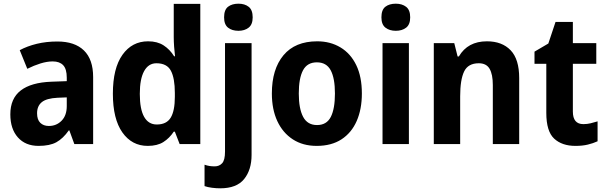

<svg xmlns="http://www.w3.org/2000/svg" viewBox="-20 -781 3283 1041"><path d="M291 -556Q385 -556 435 -507.5Q485 -459 485 -363V0H383L356 -74H353Q322 -30 286 -10Q250 10 189 10Q118 10 77 -36Q36 -82 36 -161Q36 -247 92.5 -290.5Q149 -334 259 -338L342 -341V-360Q342 -407 322.5 -427.5Q303 -448 266 -448Q235 -448 199.5 -437Q164 -426 128 -408L87 -509Q128 -531 179.5 -543.5Q231 -556 291 -556ZM292 -251Q232 -248 206.5 -227Q181 -206 181 -167Q181 -132 198.5 -115Q216 -98 245 -98Q286 -98 314 -126.5Q342 -155 342 -206V-253Z M781 10Q695 10 643.5 -63Q592 -136 592 -273Q592 -411 644 -484Q696 -557 783 -557Q833 -557 867 -535Q901 -513 924 -476H929Q926 -499 924 -528Q922 -557 922 -580V-760H1066V0H954L928 -67H922Q899 -32 866 -11Q833 10 781 10ZM830 -106Q883 -106 905.5 -143Q928 -180 928 -256V-277Q928 -357 906.5 -397.5Q885 -438 828 -438Q785 -438 761.5 -395.5Q738 -353 738 -272Q738 -189 761.5 -147.5Q785 -106 830 -106Z M1195 -687Q1195 -728 1216.5 -744.5Q1238 -761 1273 -761Q1307 -761 1328.5 -744Q1350 -727 1350 -687Q1350 -648 1328 -631Q1306 -614 1273 -614Q1238 -614 1216.5 -631Q1195 -648 1195 -687ZM1174 240Q1152 240 1129 237Q1106 234 1089 228V112Q1103 117 1116 119Q1129 121 1144 121Q1169 121 1184.5 104Q1200 87 1200 41V-547H1344V59Q1344 140 1303.5 190Q1263 240 1174 240Z M1942 -274Q1942 -189 1914 -125Q1886 -61 1831.5 -25.5Q1777 10 1697 10Q1622 10 1567.5 -25.5Q1513 -61 1483.5 -124.5Q1454 -188 1454 -274Q1454 -406 1517 -481.5Q1580 -557 1700 -557Q1771 -557 1826 -524Q1881 -491 1911.5 -428Q1942 -365 1942 -274ZM1600 -274Q1600 -192 1623.5 -147.5Q1647 -103 1699 -103Q1751 -103 1773.5 -147Q1796 -191 1796 -274Q1796 -357 1773 -400Q1750 -443 1698 -443Q1646 -443 1623 -400Q1600 -357 1600 -274Z M2126 -761Q2160 -761 2182 -744Q2204 -727 2204 -687Q2204 -648 2182 -631Q2160 -614 2126 -614Q2092 -614 2070 -631Q2048 -648 2048 -687Q2048 -728 2069.5 -744.5Q2091 -761 2126 -761ZM2197 -547V0H2054V-547Z M2620 -557Q2702 -557 2748.5 -508.5Q2795 -460 2795 -358V0H2652V-320Q2652 -378 2634.5 -408Q2617 -438 2576 -438Q2518 -438 2496.5 -393.5Q2475 -349 2475 -259V0H2332V-547H2443L2461 -475H2468Q2516 -557 2620 -557Z M3143 -108Q3163 -108 3182 -112.5Q3201 -117 3220 -123V-15Q3196 -4 3167 3Q3138 10 3100 10Q3027 10 2984.5 -29.5Q2942 -69 2942 -169V-435H2878V-501L2953 -545L2992 -662H3086V-547H3213V-435H3086V-176Q3086 -108 3143 -108Z"/></svg>

Font: Noto Sans Khmer UI SemiCondensed
Style: Bold
Weight: 700
Width: 4
Designer: Danh Hong and the Monotype Design Team
Foundry: Monotype Imaging Inc.
Version: Version 2.002; ttfautohint (v1.8.4.7-5d5b)